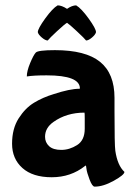

<svg xmlns="http://www.w3.org/2000/svg" viewBox="-20 -639 499 716"><path d="M407 -223Q407 -98 410 -77Q418 -22 444 2Q444 13 404.5 35Q365 57 333 57Q324 57 314 30.5Q304 4 302.5 -9Q301 -22 300 -22L297 -20Q244 22 173 22Q102 22 63.5 -12.5Q25 -47 25 -103Q25 -159 49.5 -197.5Q74 -236 107 -256Q140 -276 180 -288Q241 -308 276 -308L278 -309Q278 -358 154 -358Q105 -358 81 -354H80Q80 -374 92.5 -404Q105 -434 113.5 -443Q122 -452 185 -452Q299 -452 353 -408.5Q407 -365 407 -274ZM230 -554Q221 -549 193 -523Q165 -497 158 -488Q149 -488 136 -499Q123 -510 121 -519Q121 -532 148.5 -570Q176 -608 195 -619Q210 -619 230 -606Q249 -619 264 -619Q283 -608 310.5 -570Q338 -532 338 -519Q336 -510 323 -499Q310 -488 301 -488Q296 -495 267 -522Q238 -549 230 -554ZM296 -159V-197Q296 -219 295 -219Q228 -219 179 -184Q148 -162 148 -129Q148 -108 163 -94Q178 -80 208.5 -80Q239 -80 267.5 -98Q296 -116 296 -159Z"/></svg>

Font: Bubblegum Sans
Style: Regular
Weight: 400
Designer: Angel Koziupa and Alejandro Paul
Foundry: Angel Koziupa and Alejandro Paul
Version: Version 1.001